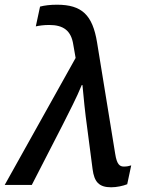

<svg xmlns="http://www.w3.org/2000/svg" viewBox="-63 -785 623 815"><path d="M409 10C432 10 460 4 477 -3L494 -83C485 -80 475 -78 463 -78C445 -78 433 -87 426 -132L349 -605C330 -721 285 -765 179 -765C150 -765 126 -762 107 -757L89 -673C103 -676 122 -679 146 -679C206 -679 239 -655 248 -596L258 -539L-43 0H72L203 -255C231 -311 263 -372 284 -424H287C291 -378 299 -300 306 -251L330 -67C337 -13 357 10 409 10Z"/></svg>

Font: Noto Sans Medium
Style: Italic
Weight: 500
Italic angle: -12°
Designer: Monotype Design Team
Foundry: Monotype Imaging Inc.
Version: Version 2.013